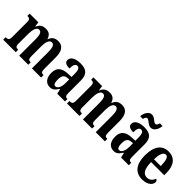

<svg xmlns="http://www.w3.org/2000/svg" viewBox="151 -1758 2771 2771"><g transform="rotate(45 1537.0 -372.5)"><path d="M15 0H270V-50H267C231 -50 211 -58 211 -116V-312C211 -395 230 -470 281 -470C326 -470 341 -420 341 -334V0H527V-50H523C487 -50 471 -59 471 -121V-325C471 -402 490 -470 540 -470C585 -470 601 -420 601 -334V0H788V-50H785C749 -50 732 -59 732 -121V-354C732 -489 681 -548 593 -548C528 -548 485 -519 464 -458H460C441 -523 400 -548 342 -548C271 -548 235 -519 212 -462H207L196 -536H19V-489H22C58 -489 80 -480 80 -422V-119C80 -59 58 -50 22 -50H15Z M971 10C1033 10 1057 -19 1094 -74H1101L1118 0H1276V-50H1273C1236 -50 1224 -66 1224 -121V-377C1224 -502 1165 -548 1049 -548C953 -548 878 -515 878 -448C878 -403 913 -382 985 -382C985 -450 1000 -491 1038 -491C1080 -491 1093 -449 1093 -374V-317L1026 -314C904 -309 844 -260 844 -152C844 -42 901 10 971 10ZM1021 -55C991 -55 978 -90 978 -147C978 -222 998 -260 1060 -265L1094 -268V-191C1094 -111 1065 -55 1021 -55Z M1317 0H1572V-50H1569C1533 -50 1513 -58 1513 -116V-312C1513 -395 1532 -470 1583 -470C1628 -470 1643 -420 1643 -334V0H1829V-50H1825C1789 -50 1773 -59 1773 -121V-325C1773 -402 1792 -470 1842 -470C1887 -470 1903 -420 1903 -334V0H2090V-50H2087C2051 -50 2034 -59 2034 -121V-354C2034 -489 1983 -548 1895 -548C1830 -548 1787 -519 1766 -458H1762C1743 -523 1702 -548 1644 -548C1573 -548 1537 -519 1514 -462H1509L1498 -536H1321V-489H1324C1360 -489 1382 -480 1382 -422V-119C1382 -59 1360 -50 1324 -50H1317Z M2418 -606C2475 -606 2518 -670 2522 -745H2467C2464 -718 2447 -692 2427 -692C2391 -692 2356 -755 2299 -755C2241 -755 2198 -690 2194 -616H2250C2252 -643 2267 -669 2289 -669C2326 -669 2360 -606 2418 -606ZM2273 10C2335 10 2359 -19 2396 -74H2403L2420 0H2578V-50H2575C2538 -50 2526 -66 2526 -121V-377C2526 -502 2467 -548 2351 -548C2255 -548 2180 -515 2180 -448C2180 -403 2215 -382 2287 -382C2287 -450 2302 -491 2340 -491C2382 -491 2395 -449 2395 -374V-317L2328 -314C2206 -309 2146 -260 2146 -152C2146 -42 2203 10 2273 10ZM2323 -55C2293 -55 2280 -90 2280 -147C2280 -222 2300 -260 2362 -265L2396 -268V-191C2396 -111 2367 -55 2323 -55Z M2856 10C2976 10 3025 -52 3025 -101C3025 -123 3012 -136 2996 -142C2977 -95 2944 -58 2888 -58C2814 -58 2775 -120 2773 -260H3041V-306C3041 -464 2967 -548 2847 -548C2716 -548 2641 -453 2641 -265C2641 -91 2713 10 2856 10ZM2912 -318H2775C2776 -428 2804 -488 2850 -488C2894 -488 2912 -423 2912 -318Z"/></g></svg>

Font: Noto Serif Georgian ExtraCondensed Bold
Style: Regular
Weight: 700
Width: 2
Designer: Monotype Design Team, Akaki Razmadze
Foundry: Google LLC
Version: Version 2.003